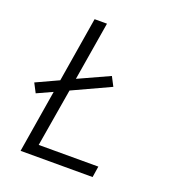

<svg xmlns="http://www.w3.org/2000/svg" viewBox="-133 -841 866 947"><g transform="rotate(20 300.0 -367.5)"><path d="M81 0 135 -329 54 -292 29 -340 146 -394 202 -735H267L216 -427L378 -501L403 -453L206 -362L155 -58H468L459 0Z"/></g></svg>

Font: Iosevka Light Extended
Style: Italic
Weight: 300
Width: 7
Italic angle: -9°
Monospace: yes
Designer: Belleve Invis
Foundry: Belleve Invis
Version: Version 32.5.0; ttfautohint (v1.8.4)